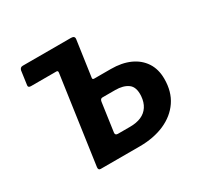

<svg xmlns="http://www.w3.org/2000/svg" viewBox="-158 -926 1140 1110"><g transform="rotate(-30 412.5 -371.0)"><path d="M212 0Q196 0 198 -19L281 -603Q282 -611 279 -613.5Q276 -616 271 -616H102Q83 -616 85 -631L98 -724Q100 -732 105 -737Q110 -742 120 -742H442Q468 -742 464 -719L430 -481Q429 -471 440 -471H551Q624 -471 677.5 -447Q731 -423 761 -377.5Q791 -332 791 -267Q791 -182 750.5 -122.5Q710 -63 638 -31.5Q566 0 471 0ZM400 -126H480Q524 -126 555 -139.5Q586 -153 604 -180.5Q622 -208 625 -248Q629 -307 597.5 -330Q566 -353 512 -353H427Q413 -353 410 -334L383 -143Q381 -126 400 -126Z"/></g></svg>

Font: Libre Franklin
Style: Bold Italic
Weight: 700
Italic angle: -8°
Designer: Pablo Impallari, Rodrigo Fuenzalida, Nhung Nguyen
Foundry: Impallari Type
Version: Version 3.000